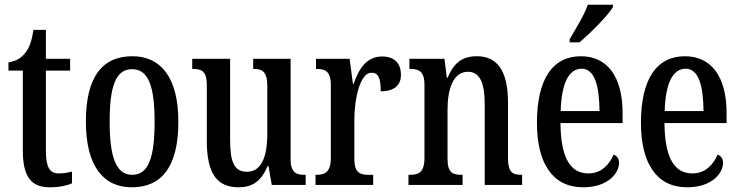

<svg xmlns="http://www.w3.org/2000/svg" viewBox="-20 -786 3145 816"><path d="M192 10C236 10 269 1 286 -7V-57C268 -52 251 -49 229 -49C190 -49 175 -77 175 -147V-486H278V-536H175V-659H122C114 -605 103 -581 87 -561C71 -540 49 -526 16 -521V-486H77V-146C77 -30 116 10 192 10Z M540 10C670 10 738 -81 738 -269C738 -456 664 -547 543 -547C412 -547 345 -456 345 -269C345 -81 419 10 540 10ZM542 -43C472 -43 446 -121 446 -269C446 -417 471 -492 541 -492C612 -492 637 -417 637 -269C637 -121 613 -43 542 -43Z M994 10C1049 10 1089 -12 1117 -80H1121L1135 0H1279V-43H1274C1241 -43 1215 -51 1215 -110V-536H1056V-493H1059C1092 -493 1116 -484 1116 -421V-217C1116 -120 1091 -56 1030 -56C973 -56 958 -101 958 -193V-536H797V-493H801C837 -493 859 -483 859 -425V-186C859 -49 902 10 994 10Z M1321 0H1566V-43H1546C1512 -43 1486 -51 1486 -110V-276C1486 -368 1511 -477 1558 -477C1589 -477 1598 -453 1598 -398C1656 -398 1684 -424 1684 -468C1684 -515 1658 -546 1604 -546C1539 -546 1506 -496 1483 -430H1480L1466 -536H1323V-493H1326C1361 -493 1386 -484 1386 -425V-115C1386 -52 1359 -43 1324 -43H1321Z M1716 0H1946V-43H1941C1906 -43 1882 -51 1882 -110V-319C1882 -402 1903 -481 1969 -481C2022 -481 2040 -428 2040 -343V0H2199V-43H2195C2160 -43 2139 -52 2139 -115V-350C2139 -487 2092 -547 2007 -547C1947 -547 1909 -521 1883 -456H1879L1869 -536H1720V-493H1724C1759 -493 1784 -484 1784 -425V-115C1784 -52 1758 -43 1722 -43H1716Z M2401 -619V-606H2443C2492 -648 2565 -721 2585 -756V-766H2478C2463 -721 2429 -668 2401 -619ZM2458 10C2565 10 2611 -51 2611 -94C2611 -113 2601 -124 2588 -129C2569 -85 2535 -49 2480 -49C2404 -49 2363 -116 2362 -263H2626V-305C2626 -463 2559 -547 2449 -547C2330 -547 2262 -452 2262 -264C2262 -90 2330 10 2458 10ZM2528 -314H2363C2366 -429 2396 -494 2452 -494C2507 -494 2527 -422 2528 -314Z M2900 10C3007 10 3053 -51 3053 -94C3053 -113 3043 -124 3030 -129C3011 -85 2977 -49 2922 -49C2846 -49 2805 -116 2804 -263H3068V-305C3068 -463 3001 -547 2891 -547C2772 -547 2704 -452 2704 -264C2704 -90 2772 10 2900 10ZM2970 -314H2805C2808 -429 2838 -494 2894 -494C2949 -494 2969 -422 2970 -314Z"/></svg>

Font: Noto Serif Sinhala ExtraCondensed Medium
Style: Regular
Weight: 500
Width: 2
Designer: Jelle Bosma - Monotype Design Team
Foundry: Monotype Imaging Inc.
Version: Version 2.007